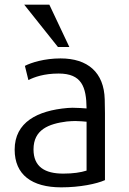

<svg xmlns="http://www.w3.org/2000/svg" viewBox="-20 -793 555 825"><path d="M278 -591 192 -773H84L229 -591ZM352 -60C327 -52 294 -47 252 -47C173 -47 124 -76 124 -151C124 -236 189 -261 267 -271C280 -272 292 -273 303 -273C322 -273 338 -271 352 -270ZM431 -19V-307C431 -327 430 -347 430 -366C427 -482 357 -542 240 -542C171 -542 114 -524 87 -510L102 -449C128 -462 169 -477 232 -477C331 -477 351 -420 352 -327C338 -328 314 -330 291 -330C284 -330 277 -329 270 -329C141 -318 43 -268 43 -150C43 -42 117 12 243 12C324 12 395 -3 431 -19Z"/></svg>

Font: Repo
Style: Regular
Weight: 400
Designer: Stefan Peev
Foundry: Context Ltd
Version: Version 0.000